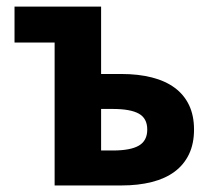

<svg xmlns="http://www.w3.org/2000/svg" viewBox="-20 -567 642 587"><path d="M147 -437H24.4V-546.9H289.1V-340.8H351.1Q402.8 -340.8 444.1 -330.3Q485.4 -319.8 513.9 -298.8Q542.5 -277.8 557.9 -245.8Q573.2 -213.9 573.2 -170.9Q573.2 -127.9 557.9 -95.7Q542.5 -63.5 513.9 -42.2Q485.4 -21 444.1 -10.5Q402.8 0 351.1 0H147ZM324.7 -106.9Q378.9 -106.9 404.5 -121.8Q430.2 -136.7 430.2 -170.9Q430.2 -205.1 404.5 -219.5Q378.9 -233.9 324.7 -233.9H289.1V-106.9Z"/></svg>

Font: Hack
Style: Bold
Weight: 700
Monospace: yes
Designer: Christopher Simpkins
Foundry: Christopher Simpkins
Version: Version 2.017